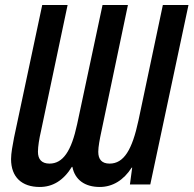

<svg xmlns="http://www.w3.org/2000/svg" viewBox="-20 -734 770 764"><path d="M138 10C189 10 232 -15 266 -70H268C278 -19 317 10 377 10C428 10 472 -17 504 -67H506L497 0H578L730 -714H628L531 -255C506 -138 473 -83 416 -83C385 -83 371 -100 371 -130C371 -150 377 -181 383 -209L489 -714H388L287 -240C264 -132 230 -83 177 -83C146 -83 131 -100 131 -130C131 -151 136 -182 143 -212L249 -714H148L36 -187C30 -156 24 -124 24 -101C24 -29 67 10 138 10Z"/></svg>

Font: Noto Sans UI Condensed Medium
Style: Italic
Weight: 500
Width: 3
Italic angle: -12°
Designer: Monotype Design Team
Foundry: Monotype Imaging Inc.
Version: Version 1.901